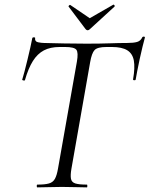

<svg xmlns="http://www.w3.org/2000/svg" viewBox="-20 -811 647 831"><path d="M141.8 0Q139 0 139 -6Q139 -12 141.8 -12Q174.6 -12 192 -17Q209.4 -22 217.7 -37Q226 -52 231 -81L312.8 -544Q319.8 -583.8 310.5 -595.7Q301.2 -607.6 261.8 -607.6H237.8Q197.8 -607.6 169.9 -592.9Q142 -578.2 122.3 -546.8Q102.6 -515.4 88 -464.4Q87 -461.4 81.1 -462.8Q75.2 -464.2 76.2 -466.4Q80.2 -478.8 86.3 -502.3Q92.4 -525.8 99 -553Q105.6 -580.2 111.3 -605.4Q117 -630.6 120 -647Q122 -650 127.5 -649.5Q133 -649 132 -646Q130 -631 145 -628Q160 -625 171 -625Q208 -624 257.5 -623Q307 -622 354 -622Q414 -622 455 -623.5Q496 -625 530 -625Q558 -625 573.5 -629.5Q589 -634 596 -650Q598 -653 603 -652.5Q608 -652 607 -648Q603 -633.6 596.8 -608.4Q590.6 -583.2 584.5 -555Q578.4 -526.8 573.8 -502.7Q569.2 -478.6 567.2 -466.4Q566.2 -463.2 560.6 -463.7Q555 -464.2 556 -468.2Q564.8 -518.2 559.3 -548.7Q553.8 -579.2 530.8 -593.4Q507.8 -607.6 464.6 -607.6H440.8Q401.8 -607.6 389.4 -594.3Q377 -581 370.2 -542L289.2 -81Q284.2 -52 287.2 -37Q290.2 -22 306.2 -17Q322.2 -12 356 -12Q358 -12 358 -6Q358 0 356 0Q334.4 0 307.7 -1Q281 -2 248 -2Q218.2 -2 190.8 -1Q163.4 0 141.8 0ZM350.4 -685 276.8 -782.6Q275.8 -784.6 279.2 -787.7Q282.6 -790.8 284 -789.6L368.4 -732.2L469.8 -790.4Q472.6 -792.2 475.2 -788.4Q477.8 -784.6 475.8 -782.6L369.2 -685Q359 -674.8 350.4 -685Z"/></svg>

Font: Cormorant Infant Light
Style: Italic
Weight: 300
Italic angle: -10°
Designer: Christian Thalmann (Catharsis Fonts)
Foundry: Catharsis Fonts
Version: Version 4.001